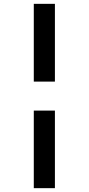

<svg xmlns="http://www.w3.org/2000/svg" viewBox="-20 -889 462 1000"><path d="M266 -869V-464H156V-869ZM266 -313V91H156V-313Z"/></svg>

Font: Merriweather Black
Style: Regular
Weight: 900
Designer: Eben Sorkin
Foundry: Eben Sorkin
Version: Version 2.200;gftools[0.9.31]